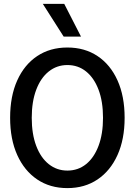

<svg xmlns="http://www.w3.org/2000/svg" viewBox="-20 -954 690 986"><path d="M326 12Q237 12 171 -32.5Q105 -77 68.5 -158Q32 -239 32 -349Q32 -460 68.5 -541Q105 -622 171 -666Q237 -710 326 -710Q415 -710 481 -666Q547 -622 583.5 -541Q620 -460 620 -349Q620 -239 583.5 -158Q547 -77 481 -32.5Q415 12 326 12ZM326 -78Q381 -78 422 -111Q463 -144 486 -205Q509 -266 509 -349Q509 -433 486 -493.5Q463 -554 422 -587Q381 -620 326 -620Q272 -620 230.5 -587Q189 -554 166 -493Q143 -432 143 -349Q143 -266 166 -205Q189 -144 230.5 -111Q272 -78 326 -78ZM396 -766H307L200 -934H310Z"/></svg>

Font: Azeret Mono Thin
Style: Regular
Weight: 400
Version: Version 1.002